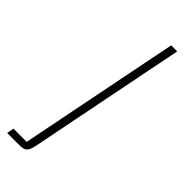

<svg xmlns="http://www.w3.org/2000/svg" viewBox="-311 -536 764 764"><g transform="rotate(45 71.0 -154.0)"><path d="M-69 170H5L140 -508H174L41 161Q36 182 27 191Q18 200 -5 200H-75Z"/></g></svg>

Font: IBM Plex Sans Cond ExtLt
Style: Italic
Weight: 200
Width: 3
Italic angle: -11°
Designer: Mike Abbink, Paul van der Laan, Pieter van Rosmalen
Foundry: Bold Monday
Version: Version 1.3